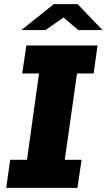

<svg xmlns="http://www.w3.org/2000/svg" viewBox="-20 -905 514 925"><path d="M431 -551H351L292 -135H373L353 0H10L29 -135H110L168 -551H87L107 -686H450ZM286 -821 199 -760H83L239 -885H354L474 -760H357Z"/></svg>

Font: Chivo ExtraBold Italic
Style: Regular
Weight: 800
Italic angle: -8.05°
Designer: Hector Gatti
Foundry: Omnibus-Type
Version: Version 1.007